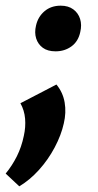

<svg xmlns="http://www.w3.org/2000/svg" viewBox="-43 -439 345 677"><path d="M25 218 -23 173Q0 145 16.5 112Q33 79 41 40Q48 9 45.5 -20.5Q43 -50 29 -75L156 -141Q179 -113 185 -77.5Q191 -42 182 -4Q173 37 150 80.5Q127 124 94.5 160Q62 196 25 218ZM153 -258Q125 -258 108 -270.5Q91 -283 84.5 -303.5Q78 -324 84 -349Q91 -380 114 -399.5Q137 -419 171 -419Q198 -419 215.5 -406Q233 -393 239.5 -372Q246 -351 240 -326Q233 -293 209 -275.5Q185 -258 153 -258Z"/></svg>

Font: Ysabeau ExtraBold
Style: Italic
Weight: 800
Italic angle: -12°
Designer: Christian Thalmann (Catharsis Fonts)
Version: Version 2.002